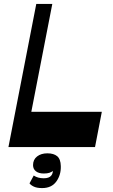

<svg xmlns="http://www.w3.org/2000/svg" viewBox="-20 -750 577 979"><path d="M23 0 165 -730H246.7L104.7 0ZM56.3 0 91 -180H499.2L464.5 0ZM194.8 209Q168.3 209 152.5 201.5Q136.8 194 130.5 184.8L152 145Q162.3 152 175 155.5Q187.8 159 202.8 159Q229.5 159 240.6 146.1Q251.8 133.2 249 112L253.3 119Q243 127.5 231.9 131.1Q220.8 134.7 203 134.7Q177.5 134.7 163 123.2Q148.5 111.7 148.5 92Q148.5 63.8 169 47.8Q189.5 31.8 221.5 31.8Q254 31.8 271.6 46.5Q289.3 61.3 290 96.8Q291.5 141.5 267.4 175.2Q243.3 209 194.8 209Z"/></svg>

Font: Savate ExtraLight
Style: Italic
Weight: 200
Italic angle: -11°
Designer: Max Esnée
Foundry: Plomb Type
Version: Version 2.000